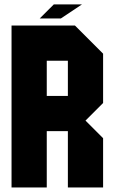

<svg xmlns="http://www.w3.org/2000/svg" viewBox="-20 -832 509 852"><path d="M437.5 -375 359.4 -296.9 437.5 -218.8V0H281.2V-250H187.5V0H31.2V-718.8H312.5L437.5 -593.8ZM281.2 -406.2V-562.5H187.5V-406.2ZM250 -750H156.2L218.8 -812.5H343.8Z"/></svg>

Font: Signwood
Style: Regular
Weight: 400
Designer: GGBotNet
Foundry: GGBotNet
Version: 0.95